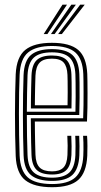

<svg xmlns="http://www.w3.org/2000/svg" viewBox="-20 -790 432 818"><path d="M202.1 7.6Q125.3 7.6 87.6 -22.3Q50 -52.1 46.9 -125.3Q45.2 -168 44.5 -213.5Q43.7 -258.9 43.8 -304.6Q43.8 -350.2 44.6 -393.2Q45.5 -436.2 46.9 -473.5Q50.5 -547.4 87.8 -577.5Q125.1 -607.6 201.2 -607.6Q277.8 -607.6 313.2 -577.3Q348.5 -547 351.8 -475.3Q352.3 -467.8 352.5 -445.5Q352.8 -423.2 352.9 -392.8Q353 -362.5 352.5 -330.6Q352.1 -298.8 350.6 -272.3H128.4Q128.7 -246.4 128.9 -222.9Q129.2 -199.4 129.8 -176.8Q130.4 -154.2 131.1 -130.6Q132.5 -92.8 149 -76.3Q165.5 -59.9 202.1 -59.9Q233.3 -59.9 249.4 -75.3Q265.5 -90.8 267.4 -129.7Q268.3 -147 268.2 -170.1Q268 -193.2 266.8 -211.5H283.7Q284.9 -190.5 285 -167.2Q285 -143.9 284.3 -129Q282.1 -84.8 262.8 -65.6Q243.6 -46.5 202.1 -46.5Q156.7 -46.5 136.3 -66Q116 -85.6 114.2 -129.8Q113.2 -156.2 112.6 -182.9Q112 -209.6 111.8 -235.7Q111.5 -261.8 111.3 -286.2H334.3Q335.5 -312.7 335.8 -342.4Q336.1 -372 336 -399.3Q335.9 -426.6 335.6 -446.8Q335.4 -467 334.9 -474.6Q332.1 -538.8 301 -566.5Q269.9 -594.1 201.2 -594.1Q133.5 -594.1 100 -566.7Q66.5 -539.2 63.6 -471.3Q62.2 -438.3 61.4 -396Q60.7 -353.6 60.7 -307.1Q60.6 -260.7 61.4 -214.6Q62.1 -168.6 63.6 -128Q66.2 -63.2 98.1 -34.5Q129.9 -5.9 202.1 -5.9Q269.2 -5.9 300.5 -33.7Q331.7 -61.6 334.9 -127.1Q335.4 -137.5 335.6 -152.5Q335.7 -167.5 335.4 -183.2Q335 -198.9 334 -211.5H350.9Q352.4 -192.5 352.5 -167.5Q352.6 -142.5 351.8 -126.3Q348.3 -54.6 313.4 -23.5Q278.6 7.6 202.1 7.6ZM202.1 -19.3Q141.8 -19.3 112.4 -43.7Q82.9 -68.1 80.5 -128Q79.2 -163.9 78.4 -207.6Q77.7 -251.3 77.6 -297.8Q77.6 -344.3 78.3 -388.7Q79 -433.1 80.4 -470.3Q83.1 -531.5 112.4 -556.1Q141.8 -580.7 201.2 -580.7Q260.9 -580.7 288.2 -556Q315.4 -531.3 318 -474.3Q318.5 -465 318.9 -437.4Q319.2 -409.7 319.1 -373.1Q319 -336.5 317.7 -300H94.4Q94.4 -256.1 95.1 -211.1Q95.8 -166 97.3 -129.2Q99.5 -76.5 124.6 -54.7Q149.6 -33 202.1 -33Q251.4 -33 275 -54.6Q298.5 -76.3 301.2 -128.2Q301.9 -143.6 301.8 -167.8Q301.8 -192 300.5 -211.5H317.4Q318.6 -191.5 318.7 -167.5Q318.8 -143.6 318 -127.6Q315.2 -69.7 288.2 -44.5Q261.3 -19.3 202.1 -19.3ZM94.4 -313.9H301.4Q302.2 -346.2 302.3 -378.9Q302.4 -411.6 302 -437.3Q301.7 -462.9 301.2 -473.3Q299 -523.4 275.8 -545.2Q252.5 -567 201.2 -567Q148.4 -567 124.1 -544.6Q99.8 -522.2 97.3 -469.5Q95.9 -434.7 95.3 -393.8Q94.7 -352.9 94.4 -313.9ZM111.6 -327.8Q111.6 -345.8 111.9 -370Q112.2 -394.1 112.8 -420Q113.3 -445.8 114.2 -468.6Q116.1 -514.5 136.6 -534Q157.1 -553.5 201.2 -553.5Q243.7 -553.5 263.1 -534.8Q282.5 -516.1 284.3 -472.8Q284.8 -462.6 285.1 -439.3Q285.4 -416 285.3 -386.6Q285.3 -357.2 284.5 -327.8ZM128.5 -341.6H267.8Q268.4 -370.2 268.4 -397Q268.3 -423.8 268.1 -443.8Q267.9 -463.8 267.4 -471.6Q265.9 -506.7 251.3 -523.4Q236.7 -540.1 201.2 -540.1Q164.6 -540.1 148.6 -522.8Q132.6 -505.5 131.1 -467.9Q130.4 -445.9 129.8 -424.9Q129.3 -404 129 -383.5Q128.8 -362.9 128.5 -341.6ZM166.2 -645 246.2 -770.2H265.5L182 -645ZM227.8 -645 321.7 -770.2H341L243.6 -645ZM197.1 -645 284 -770.2H303.3L212.7 -645Z"/></svg>

Font: Big Shoulders Inline Text SC Thin
Style: Regular
Weight: 100
Designer: Patric King
Foundry: XO Type Co
Version: Version 2.002